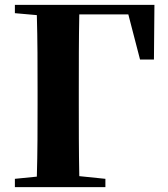

<svg xmlns="http://www.w3.org/2000/svg" viewBox="-20 -767 689 787"><path d="M613 -747H41V-713L131 -705C134 -602 134 -499 134 -395V-339C134 -245 134 -143 131 -43L41 -34V0H412V-34L305 -45C303 -147 303 -248 303 -340V-395C303 -501 303 -605 305 -708H506L554 -523H611Z"/></svg>

Font: Noto Serif KR Black
Style: Regular
Weight: 900
Version: Version 1.001;PS 1.001;hotconv 16.6.54;makeotf.lib2.5.65590